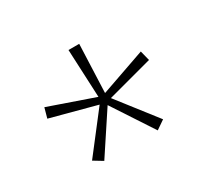

<svg xmlns="http://www.w3.org/2000/svg" viewBox="-85 -882 649 605"><g transform="rotate(-30 239.0 -579.0)"><path d="M257 -759H218L226 -584L62 -641L52 -605L217 -561L108 -420L141 -400L238 -547L335 -399L367 -421L258 -561L422 -605L413 -641L250 -584Z"/></g></svg>

Font: Noto Sans Thai Looped SemiCondensed ExtraLight
Style: Regular
Weight: 200
Width: 4
Designer: Sasikarn Vongin, Ben Mitchell
Foundry: The Fontpad Ltd
Version: Version 1.001